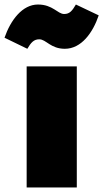

<svg xmlns="http://www.w3.org/2000/svg" viewBox="-88 -830 457 850"><path d="M199 -614C272 -614 323 -685 349 -762L248 -810C232 -783 221 -768 196 -768C167 -768 146 -810 80 -810C11 -810 -41 -741 -68 -663L33 -614C49 -641 61 -656 86 -656C116 -656 136 -614 199 -614ZM252 -536H30V0H252Z"/></svg>

Font: Fira Sans Ultra
Style: Regular
Weight: 950
Designer: Carrois Corporate & Edenspiekermann AG
Foundry: Carrois Corporate GbR & Edenspiekermann AG
Version: Version 4.203;PS 004.203;hotconv 1.0.88;makeotf.lib2.5.64775